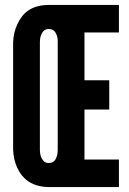

<svg xmlns="http://www.w3.org/2000/svg" viewBox="-20 -755 520 775"><path d="M177 0C141 0 113 -10 93 -24C73 -38 60 -56 51 -75C40 -97 34 -122 33 -151V-584C34 -612 40 -637 51 -659C60 -678 73 -698 93 -712C113 -726 141 -735 177 -735H460V-624H321V-431H421V-313H321V-111H460V0ZM213 -591C213 -598 211 -610 206 -620C201 -630 192 -638 177 -638C158 -638 149 -624 145 -611C142 -603 141 -594 141 -584V-151C141 -130 146 -116 156 -105C161 -100 168 -97 177 -97C196 -97 205 -109 209 -124C212 -131 213 -140 213 -151Z"/></svg>

Font: League Gothic
Style: Regular
Weight: 400
Designer: The League of Moveable Type
Version: Version 1.560;PS 001.560;hotconv 1.0.56;makeotf.lib2.0.21325